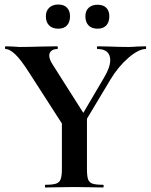

<svg xmlns="http://www.w3.org/2000/svg" viewBox="-20 -830 667 850"><path d="M468 -564Q468 -588 453.5 -600.5Q439 -613 412 -613Q409 -613 409 -619Q409 -625 412 -625L465 -624Q511 -622 547 -622Q564 -622 588 -624L625 -625Q627 -625 627 -619Q627 -613 625 -613Q594 -613 549 -574.5Q504 -536 469 -478L339 -261L318 -278L441 -487Q468 -532 468 -564ZM5 -613Q2 -613 2 -619Q2 -625 5 -625L36 -624Q58 -622 67 -622Q102 -622 168 -624L234 -625Q236 -625 236 -619Q236 -613 234 -613Q217 -613 207.5 -605Q198 -597 198 -584Q198 -568 212 -546L356 -319L260 -274L108 -510Q71 -568 46.5 -590.5Q22 -613 5 -613ZM365 -319V-81Q365 -50 370 -36Q375 -22 389.5 -17Q404 -12 436 -12Q439 -12 439 -6Q439 0 436 0Q403 0 384 -1L309 -2L235 -1Q215 0 181 0Q179 0 179 -6Q179 -12 181 -12Q213 -12 228 -17Q243 -22 248.5 -36.5Q254 -51 254 -81V-310ZM183 -758Q183 -782 198 -796Q213 -810 238 -810Q263 -810 276.5 -796Q290 -782 290 -758Q290 -732 276.5 -717.5Q263 -703 238 -703Q212 -703 197.5 -717.5Q183 -732 183 -758ZM358 -758Q358 -782 372.5 -795.5Q387 -809 412 -809Q437 -809 450.5 -795.5Q464 -782 464 -758Q464 -732 450.5 -717.5Q437 -703 412 -703Q386 -703 372 -717.5Q358 -732 358 -758Z"/></svg>

Font: Cormorant Infant
Style: Bold
Weight: 700
Designer: Christian Thalmann (Catharsis Fonts)
Foundry: Catharsis Fonts
Version: Version 4.000